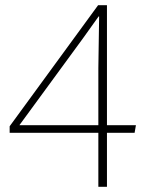

<svg xmlns="http://www.w3.org/2000/svg" viewBox="-20 -716 576 736"><path d="M357 0V-207H17V-232L356 -696H390V-236H501L496 -207H390V0ZM55 -236H357V-455L360 -653H358L298 -569L55 -237Z"/></svg>

Font: Murecho ExtraLight
Style: Regular
Weight: 200
Designer: Neil Summerour
Foundry: Positype
Version: Version 1.010; ttfautohint (v1.8.3)